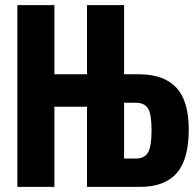

<svg xmlns="http://www.w3.org/2000/svg" viewBox="-20 -731 760 751"><path d="M47.9 0H192.9V-313.5H320.3V0H527.3Q624 0 671.1 -53.7Q718.3 -107.4 718.3 -223.6Q718.3 -335.4 670.7 -387.2Q623 -439 529.3 -440.4H465.3V-710.9H320.3V-440.4H192.9V-710.9H47.9ZM465.3 -329.1H510.3Q545.4 -329.1 559.1 -306.6Q572.8 -284.2 572.8 -221.2Q572.8 -159.2 559.3 -135Q545.9 -110.8 510.3 -110.8H465.3Z"/></svg>

Font: Roboto Flex
Style: wght 700 wdth 25 opsz 34 GRAD 0.00 slnt 0.00 XTRA 468 XOPQ 96 YOPQ 79 YTLC 514 YTUC 712 YTAS 750 YTDE -203.00 YTFI 738
Weight: 700
Width: 1
Designer: Berlow after Robertson
Foundry: Google
Version: Version 3.100